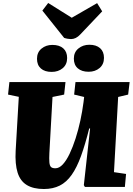

<svg xmlns="http://www.w3.org/2000/svg" viewBox="-20 -1253 890 1287"><path d="M744 -99 825 -87 817 0H549L542 -12L584 -392H578Q551 -284 523 -207Q495 -130 460.5 -81Q426 -32 380.5 -9Q335 14 274 14Q204 14 160 -12.5Q116 -39 98 -96Q80 -153 85 -243L106 -604L34 -619L43 -703H419L410 -619L332 -603L311 -228Q309 -188 311 -165Q313 -142 322 -133.5Q331 -125 351 -125Q377 -125 401 -151Q425 -177 446.5 -222Q468 -267 486.5 -324.5Q505 -382 518.5 -444.5Q532 -507 540 -569L544 -603L477 -619L486 -703H849L839 -619L772 -603ZM228 -859Q228 -902 258 -927Q288 -952 331 -952Q378 -952 404 -929Q430 -906 430 -864Q430 -821 400.5 -796Q371 -771 326 -771Q280 -771 254 -794Q228 -817 228 -859ZM475 -860Q475 -903 505.5 -928Q536 -953 579 -953Q625 -953 651 -930Q677 -907 677 -865Q677 -822 647.5 -797Q618 -772 574 -772Q528 -772 501.5 -795Q475 -818 475 -860ZM264 -1182 303 -1233 461 -1134 631 -1232 665 -1177 518 -1022Q503 -1006 487.5 -998.5Q472 -991 456 -991Q447 -991 434.5 -993Q422 -995 410 -999Z"/></svg>

Font: Literata 18pt Black
Style: Italic
Weight: 900
Italic angle: -2°
Designer: Latin by Veronika Burian and Jose Scaglione. Greek by Irene Vlachou. Cyrillic by Vera Evstafieva
Foundry: TypeTogether
Version: Version 3.103;gftools[0.9.29]